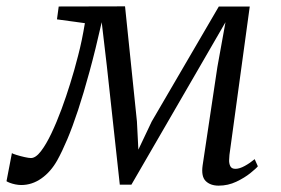

<svg xmlns="http://www.w3.org/2000/svg" viewBox="-48 -575 884 605"><path d="M641 10Q615 10 600.2 -4.5Q585.5 -19 590.5 -54L637 -364L662.5 -505L581.5 -365L366 7H329.5L288.5 -368.5L272.5 -505Q253 -418.5 234.2 -349.8Q215.5 -281 198 -228Q180.5 -175 164 -136Q147.5 -97 132.5 -70Q112 -33.5 82.5 -12.8Q53 8 19 8Q10 8 0.2 6Q-9.5 4 -17.2 1Q-25 -2 -27.5 -4L-10.5 -92.5Q-8 -90.5 4 -86.8Q16 -83 29.5 -80Q43 -77 49.5 -77Q64.5 -77 81 -98.5Q97.5 -120 114 -154.8Q130.5 -189.5 145.8 -230.8Q161 -272 173 -311Q179.5 -331.5 185.8 -353.8Q192 -376 198.2 -400Q204.5 -424 209.8 -449.5Q215 -475 219.5 -502L131.5 -514L137 -554.5L346 -555L383.5 -192L388 -103.5L430 -192L641.5 -554.5H739L675 -87Q674.5 -81.5 674 -71Q673.5 -60.5 677.5 -51.8Q681.5 -43 694 -43Q706.5 -43 723 -52Q739.5 -61 754.5 -73.5L764.5 -51Q759.5 -44.5 741.2 -29.8Q723 -15 696.8 -2.5Q670.5 10 641 10Z"/></svg>

Font: Merriweather Light
Style: Italic
Weight: 300
Italic angle: -7.8°
Designer: Eben Sorkin
Foundry: Eben Sorkin
Version: Version 2.101